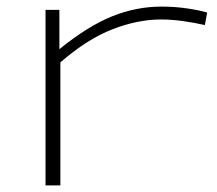

<svg xmlns="http://www.w3.org/2000/svg" viewBox="-20 -562 659 582"><path d="M160 -532V-413Q248 -484 321 -513Q394 -542 469 -542Q510 -542 547 -536.5Q584 -531 608 -524L601 -486Q571 -493 535.5 -498Q500 -503 468 -503Q398 -503 321.5 -473.5Q245 -444 163 -373V0H118V-532Z"/></svg>

Font: Georama ExtraExtended ExtraLight
Style: Regular
Weight: 200
Width: 8
Designer: Jean-Baptiste Levee
Foundry: Production Type
Version: Version 1.000